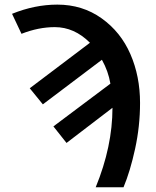

<svg xmlns="http://www.w3.org/2000/svg" viewBox="-20 -796 663 816"><path d="M31.2 -737.3Q127.9 -776.4 223.6 -776.4Q330.1 -776.4 411.6 -718.3Q493.2 -660.2 534.2 -565.9Q575.2 -471.7 575.2 -358.4Q575.2 -259.8 554.2 -163.6Q533.2 -67.4 504.9 0H386.7Q458 -173.8 458 -337.9L262.7 -188.5L207 -258.8L449.2 -440.4Q440.4 -493.2 413.1 -542L162.1 -352.5L106.4 -420.9L362.3 -614.3Q295.9 -680.7 212.9 -680.7Q143.6 -680.7 71.3 -652.3Z"/></svg>

Font: Gothic A1 SemiBold
Style: Regular
Weight: 600
Version: Version 2.50